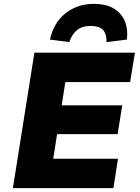

<svg xmlns="http://www.w3.org/2000/svg" viewBox="-20 -979 726 999"><path d="M47 0 159 -705H682L657 -552H320L301 -431H616L592 -281H277L257 -153H594L570 0ZM341 -760 240 -773Q259 -861 321 -910Q383 -959 470 -959Q528 -959 568 -937Q608 -915 627.5 -873Q647 -831 640 -773L534 -760Q536 -799 517.5 -821.5Q499 -844 452 -844Q406 -844 379.5 -821.5Q353 -799 341 -760Z"/></svg>

Font: Nunito Sans 6pt Black
Style: Italic
Weight: 900
Italic angle: -9°
Version: Version 3.101;gftools[0.9.27]